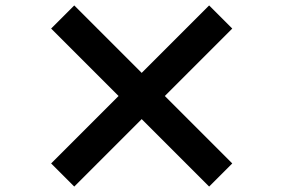

<svg xmlns="http://www.w3.org/2000/svg" viewBox="-20 -695 1040 706"><path d="M253 -9 501 -257 749 -9 834 -94 586 -342 834 -590 749 -675 501 -427 253 -675 168 -590 416 -342 168 -94Z"/></svg>

Font: コーポレート・ロゴ ver3 Bold
Style: Regular
Weight: 700
Designer: [KANA_main] LOGOTYPE.JP [Source Han Sans] Ryoko NISHIZUKA 西塚涼子 (kana, bopomofo & ideographs); Paul D. Hunt (Latin, Greek
Version: Version 12.001;FEAKit 1.0